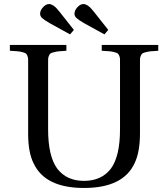

<svg xmlns="http://www.w3.org/2000/svg" viewBox="-20 -914 831 949"><path d="M178.2 -846.2Q178.2 -862.3 192.6 -878.2Q207 -894 222.2 -894Q231.9 -894 242.2 -887.5Q252.4 -880.9 258.8 -874Q265.1 -867.2 274.9 -855L345.2 -766.1L326.2 -744.1L225.1 -799.8Q197.3 -815.9 187.7 -825.2Q178.2 -834.5 178.2 -846.2ZM348.1 -846.2Q348.1 -862.3 362.5 -878.2Q377 -894 392.1 -894Q401.9 -894 412.1 -887.5Q422.4 -880.9 428.7 -874Q435.1 -867.2 444.8 -855L515.1 -766.1L496.1 -744.1L395 -799.8Q367.2 -815.9 357.7 -825.2Q348.1 -834.5 348.1 -846.2ZM28.8 -663.1V-691.9H308.1V-663.1Q282.7 -661.6 270.8 -660.4Q258.8 -659.2 246.3 -656Q233.9 -652.8 230 -650.1Q226.1 -647.5 222.2 -639.2Q218.3 -630.9 218 -623Q217.8 -615.2 217.8 -599.1V-274.9Q217.8 -141.1 263.2 -80.1Q309.6 -20 395 -20Q481.4 -20 527.8 -80.1Q573.2 -141.1 573.2 -274.9V-599.1Q573.2 -615.2 573 -623Q572.8 -630.9 569.1 -639.2Q565.4 -647.5 561.5 -650.1Q557.6 -652.8 545.2 -656.2Q532.7 -659.7 520.5 -660.6Q508.3 -661.6 482.9 -663.1V-691.9H762.2V-663.1Q736.8 -661.6 724.9 -660.4Q712.9 -659.2 700.4 -656Q688 -652.8 684.1 -650.1Q680.2 -647.5 676.3 -639.2Q672.4 -630.9 672.1 -623Q671.9 -615.2 671.9 -599.1V-254.9Q671.9 -162.1 645 -106.9Q588.4 15.1 395 15.1Q203.1 15.1 146 -106.9Q119.1 -160.6 119.1 -252.9V-599.1Q119.1 -615.2 118.9 -623Q118.7 -630.9 115 -639.2Q111.3 -647.5 107.4 -650.1Q103.5 -652.8 91.1 -656.2Q78.6 -659.7 66.4 -660.6Q54.2 -661.6 28.8 -663.1Z"/></svg>

Font: Heuristica
Style: Regular
Weight: 400
Version: Version 1.0.2